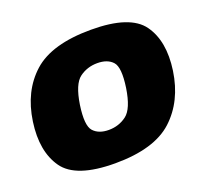

<svg xmlns="http://www.w3.org/2000/svg" viewBox="-107 -732 940 867"><g transform="rotate(-20 363.0 -298.0)"><path d="M307.5 4.5Q495.5 4.5 584.8 -77.5Q674 -159.5 694.5 -299.5Q714 -436.5 655.5 -518.2Q597 -600 409 -600Q220.5 -600 131 -519.8Q41.5 -439.5 21.5 -299.5Q2 -162.5 60.5 -79Q119 4.5 307.5 4.5ZM331.5 -147Q283 -147 258 -174.8Q233 -202.5 247 -298.5Q261.5 -393.5 298.8 -421Q336 -448.5 384.5 -448.5Q433.5 -448.5 458.2 -421.2Q483 -394 469 -298.5Q454.5 -203 417.2 -175Q380 -147 331.5 -147Z"/></g></svg>

Font: Anybody Black
Style: Italic
Weight: 900
Italic angle: -10°
Designer: Tyler Finck
Foundry: Etcetera Type Company
Version: Version 1.113;gftools[0.9.25]